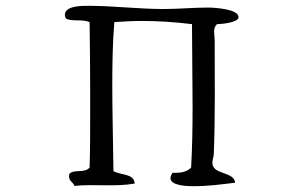

<svg xmlns="http://www.w3.org/2000/svg" viewBox="-20 -679 1040 660"><path d="M800 -620C800 -649 713 -653 695 -653C644 -653 593 -648 542 -648C456 -648 371 -659 285 -659C264 -659 203 -660 203 -628C203 -623 205 -619 207 -615C228 -604 262 -614 288 -603C289 -524 290 -444 290 -365V-294C290 -230 290 -167 288 -103C270 -82 235 -99 218 -81C214 -56 228 -58 236 -40C305 -47 375 -36 443 -48C441 -84 393 -76 370 -91C369 -188 366 -286 366 -383C366 -456 367 -530 373 -603C404 -605 435 -607 466 -607C524 -607 583 -603 640 -596C640 -502 642 -410 642 -316C642 -245 641 -174 637 -103C623 -89 605 -85 585 -85H573C570 -80 566 -73 566 -67C566 -39 629 -39 647 -39C694 -39 741 -45 788 -51C787 -72 764 -78 743 -86C726 -92 710 -100 710 -120C710 -130 715 -141 715 -151C720 -280 718 -412 718 -541C718 -560 710 -581 726 -596C739 -596 800 -601 800 -620Z"/></svg>

Font: Yuji Syuku Std R
Style: Regular
Weight: 400
Designer: Kataoka Yuji
Foundry: Kinuta Font Factory
Version: Version 3.000;hotconv 1.0.111;makeotfexe 2.5.65597